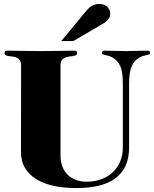

<svg xmlns="http://www.w3.org/2000/svg" viewBox="-20 -937 781 973"><path d="M290.5 -729 415.5 -879.9Q433.6 -901.9 449.5 -909.4Q465.3 -917 482.4 -917Q508.3 -917 523.4 -902.6Q538.6 -888.2 538.6 -867.2Q538.6 -853 529.3 -840.3Q520 -827.6 503.4 -817.9L351.6 -729ZM86.9 -604Q86.9 -621.6 80.8 -630.9Q74.7 -640.1 65.2 -644.5Q55.7 -648.9 44.9 -650.1Q34.2 -651.4 24.7 -652.8Q15.1 -654.3 9 -657.2Q2.9 -660.2 2.9 -668Q2.9 -674.8 6.3 -677.5Q9.8 -680.2 18.1 -680.2Q47.4 -680.2 89.6 -679.2Q131.8 -678.2 186.5 -678.2Q241.2 -678.2 283.7 -679.2Q326.2 -680.2 355.5 -680.2Q363.8 -680.2 367.2 -677.5Q370.6 -674.8 370.6 -668Q370.6 -660.2 364.5 -657.2Q358.4 -654.3 348.9 -652.8Q339.4 -651.4 328.6 -650.1Q317.9 -648.9 308.3 -644.5Q298.8 -640.1 292.7 -630.9Q286.6 -621.6 286.6 -604V-149.9Q286.6 -117.2 296.4 -92.3Q306.2 -67.4 323.7 -50.5Q341.3 -33.7 366 -24.9Q390.6 -16.1 420.4 -16.1Q458.5 -16.1 491.9 -28.1Q525.4 -40 549.8 -62.5Q574.2 -85 588.4 -117.2Q602.5 -149.4 602.5 -189.9V-514.2Q602.5 -542 599.6 -563Q596.7 -584 590.3 -599.9Q584 -615.7 573.7 -627Q563.5 -638.2 549.3 -646Q538.6 -651.9 529.1 -654.3Q519.5 -656.7 512.2 -658.2Q504.9 -659.7 500.7 -661.6Q496.6 -663.6 496.6 -668Q496.6 -673.3 499 -676.8Q501.5 -680.2 510.7 -680.2Q540 -680.2 566.4 -679.2Q592.8 -678.2 618.7 -678.2Q644 -678.2 670.7 -679.2Q697.3 -680.2 726.6 -680.2Q735.4 -680.2 738 -676.8Q740.7 -673.3 740.7 -668Q740.7 -663.6 736.6 -661.6Q732.4 -659.7 725.1 -658.2Q717.8 -656.7 708 -654.3Q698.2 -651.9 687.5 -646Q659.2 -630.4 646.7 -599.9Q634.3 -569.3 634.3 -514.2V-190.9Q634.3 -135.7 616 -96.4Q597.7 -57.1 563.2 -32.2Q528.8 -7.3 479 4.4Q429.2 16.1 366.7 16.1Q306.2 16.1 254.6 5.4Q203.1 -5.4 165.8 -27.8Q128.4 -50.3 107.4 -84.5Q86.4 -118.7 86.4 -166Z"/></svg>

Font: XB Zar
Style: Bold
Weight: 700
Designer: Behnam
Foundry: Irmug
Version: Version 8.005 2009